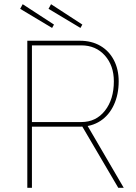

<svg xmlns="http://www.w3.org/2000/svg" viewBox="-20 -894 649 914"><path d="M110 -700H361Q416 -700 457.5 -676Q499 -652 522 -608Q545 -564 545 -507Q545 -444 522 -394.5Q499 -345 457.5 -318Q416 -291 361 -291H132V0H110ZM368 -298 391 -305 569 0H543ZM522 -507Q522 -582 479 -630Q436 -678 367 -678H132V-313H367Q437 -313 479.5 -367Q522 -421 522 -507ZM211 -852 223 -874 372 -777 363 -761ZM76 -852 88 -874 237 -777 228 -761Z"/></svg>

Font: Easer Grotesk Variable
Style: Regular
Weight: 400
Designer: Boardeaser, Bonnie Shaver-Troup, Thomas Jockin
Foundry: Lexend
Version: Version 1.001;Glyphs 3.1.2 (3151)